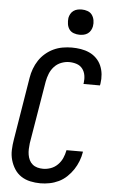

<svg xmlns="http://www.w3.org/2000/svg" viewBox="-63 -996 625 1045"><g transform="rotate(5 250.0 -473.0)"><path d="M198 8Q170 8 142.5 2Q115 -4 93 -18.5Q71 -33 56.5 -55.5Q42 -78 34.5 -104.5Q27 -131 28 -159.5Q29 -188 34 -217L90 -559Q94 -584 103 -608.5Q112 -633 126.5 -655Q141 -677 161.5 -694.5Q182 -712 205.5 -723Q229 -734 254.5 -738.5Q280 -743 305 -743Q330 -743 354.5 -739Q379 -735 401 -725Q423 -715 440 -698Q457 -681 466.5 -659Q476 -637 478.5 -612Q481 -587 477 -561L475 -551H385L386 -557Q389 -578 385.5 -598.5Q382 -619 370 -634.5Q358 -650 338.5 -656.5Q319 -663 297 -663Q276 -663 254 -654.5Q232 -646 216 -628.5Q200 -611 191.5 -589.5Q183 -568 179 -546L122 -204Q120 -188 119.5 -172Q119 -156 121.5 -141Q124 -126 130.5 -112.5Q137 -99 148.5 -89.5Q160 -80 175 -76Q190 -72 206 -72Q227 -72 248 -79.5Q269 -87 285.5 -103.5Q302 -120 311 -140.5Q320 -161 324 -182V-184H414V-181Q410 -156 400.5 -131.5Q391 -107 376.5 -85Q362 -63 342 -44Q322 -25 298 -13.5Q274 -2 248.5 3Q223 8 198 8ZM340 -816Q324 -816 308.5 -821.5Q293 -827 284 -839.5Q275 -852 272.5 -868.5Q270 -885 272 -902Q274 -913 280 -924Q286 -935 296 -942Q306 -949 317.5 -951.5Q329 -954 341 -954Q357 -954 372.5 -948.5Q388 -943 397 -930.5Q406 -918 409 -901.5Q412 -885 409 -868Q407 -857 401 -846Q395 -835 385 -828Q375 -821 363.5 -818.5Q352 -816 340 -816Z"/></g></svg>

Font: Iosevka Term Curly Md Obl
Style: Regular
Weight: 500
Italic angle: -9°
Designer: Belleve Invis
Foundry: Belleve Invis
Version: Version 32.3.0